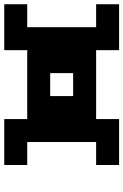

<svg xmlns="http://www.w3.org/2000/svg" viewBox="146 -854 596 929"><g transform="rotate(90 444.5 -389.0)"><path d="M0 -111.1V-222.2H111.1V-555.6H0V-666.7H222.2V-555.6H555.6V-666.7H777.8V-555.6H666.7V-222.2H777.8V-111.1H555.6V-222.2H222.2V-111.1ZM333.3 -444.4V-333.3H444.4V-444.4Z"/></g></svg>

Font: Pixeloid Sans
Style: Bold
Weight: 700
Monospace: yes
Designer: GGBot
Version: 0.3